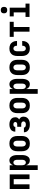

<svg xmlns="http://www.w3.org/2000/svg" viewBox="1995 -2790 1010 5040"><g transform="rotate(-90 2500.0 -270.0)"><path d="M58 0V-520H442V0H318V-415H182V0Z M558 215V-520H682V-431Q689 -451 700.5 -469.5Q712 -488 728.5 -501.5Q745 -515 766 -521.5Q787 -528 808 -528Q832 -528 854.5 -520Q877 -512 894 -495.5Q911 -479 922 -457.5Q933 -436 939.5 -413.5Q946 -391 948 -367.5Q950 -344 950 -320V-200Q950 -176 948 -152.5Q946 -129 939.5 -106.5Q933 -84 922 -62.5Q911 -41 894 -24.5Q877 -8 854.5 0Q832 8 808 8Q787 8 766 1.5Q745 -5 728.5 -18.5Q712 -32 700.5 -50.5Q689 -69 682 -89V215ZM754 -97Q772 -97 787.5 -106.5Q803 -116 811.5 -131.5Q820 -147 823 -164.5Q826 -182 826 -200V-320Q826 -338 823 -355.5Q820 -373 811.5 -388.5Q803 -404 787.5 -413.5Q772 -423 754 -423Q736 -423 720.5 -413.5Q705 -404 696.5 -388.5Q688 -373 685 -355.5Q682 -338 682 -320V-200Q682 -182 685 -164.5Q688 -147 696.5 -131.5Q705 -116 720.5 -106.5Q736 -97 754 -97Z M1250 8Q1223 8 1195.5 3Q1168 -2 1144 -15Q1120 -28 1101 -48.5Q1082 -69 1070.5 -93.5Q1059 -118 1054.5 -145.5Q1050 -173 1050 -200V-320Q1050 -347 1054.5 -374.5Q1059 -402 1070.5 -426.5Q1082 -451 1101 -471.5Q1120 -492 1144 -505Q1168 -518 1195.5 -523Q1223 -528 1250 -528Q1277 -528 1304.5 -523Q1332 -518 1356 -505Q1380 -492 1399 -471.5Q1418 -451 1429.5 -426.5Q1441 -402 1445.5 -374.5Q1450 -347 1450 -320V-200Q1450 -173 1445.5 -145.5Q1441 -118 1429.5 -93.5Q1418 -69 1399 -48.5Q1380 -28 1356 -15Q1332 -2 1304.5 3Q1277 8 1250 8ZM1250 -97Q1268 -97 1284.5 -106Q1301 -115 1310.5 -130.5Q1320 -146 1323 -164Q1326 -182 1326 -200V-320Q1326 -338 1323 -356Q1320 -374 1310.5 -389.5Q1301 -405 1284.5 -414Q1268 -423 1250 -423Q1232 -423 1215.5 -414Q1199 -405 1189.5 -389.5Q1180 -374 1177 -356Q1174 -338 1174 -320V-200Q1174 -182 1177 -164Q1180 -146 1189.5 -130.5Q1199 -115 1215.5 -106Q1232 -97 1250 -97Z M1753 8Q1729 8 1705.5 5.5Q1682 3 1659 -4.5Q1636 -12 1615.5 -24.5Q1595 -37 1579.5 -55Q1564 -73 1556 -96Q1548 -119 1548 -143V-147H1672V-146Q1672 -133 1680.5 -122Q1689 -111 1701 -106Q1713 -101 1726.5 -99Q1740 -97 1753 -97Q1767 -97 1781.5 -99.5Q1796 -102 1808 -110Q1820 -118 1827 -131Q1834 -144 1834 -158Q1834 -173 1826.5 -186Q1819 -199 1806.5 -206Q1794 -213 1779.5 -215.5Q1765 -218 1750 -218H1692V-323H1750Q1762 -323 1774 -325Q1786 -327 1796 -333Q1806 -339 1812 -349.5Q1818 -360 1818 -372Q1818 -384 1812.5 -394.5Q1807 -405 1797.5 -411.5Q1788 -418 1776.5 -420.5Q1765 -423 1753 -423Q1742 -423 1730.5 -421Q1719 -419 1709.5 -413Q1700 -407 1694 -396.5Q1688 -386 1688 -375V-373H1564V-380Q1564 -402 1571 -424Q1578 -446 1591.5 -464Q1605 -482 1624 -494.5Q1643 -507 1664 -514.5Q1685 -522 1707.5 -525Q1730 -528 1753 -528Q1776 -528 1799 -525Q1822 -522 1843.5 -514Q1865 -506 1884 -492.5Q1903 -479 1916.5 -460Q1930 -441 1936 -418.5Q1942 -396 1942 -373Q1942 -358 1939 -342.5Q1936 -327 1928.5 -314Q1921 -301 1909 -290.5Q1897 -280 1884 -272Q1900 -264 1914.5 -253Q1929 -242 1939.5 -226.5Q1950 -211 1954 -193Q1958 -175 1958 -157Q1958 -132 1951 -108Q1944 -84 1929.5 -64Q1915 -44 1894.5 -29.5Q1874 -15 1850.5 -6.5Q1827 2 1802.5 5Q1778 8 1753 8Z M2250 8Q2223 8 2195.5 3Q2168 -2 2144 -15Q2120 -28 2101 -48.5Q2082 -69 2070.5 -93.5Q2059 -118 2054.5 -145.5Q2050 -173 2050 -200V-320Q2050 -347 2054.5 -374.5Q2059 -402 2070.5 -426.5Q2082 -451 2101 -471.5Q2120 -492 2144 -505Q2168 -518 2195.5 -523Q2223 -528 2250 -528Q2277 -528 2304.5 -523Q2332 -518 2356 -505Q2380 -492 2399 -471.5Q2418 -451 2429.5 -426.5Q2441 -402 2445.5 -374.5Q2450 -347 2450 -320V-200Q2450 -173 2445.5 -145.5Q2441 -118 2429.5 -93.5Q2418 -69 2399 -48.5Q2380 -28 2356 -15Q2332 -2 2304.5 3Q2277 8 2250 8ZM2250 -97Q2268 -97 2284.5 -106Q2301 -115 2310.5 -130.5Q2320 -146 2323 -164Q2326 -182 2326 -200V-320Q2326 -338 2323 -356Q2320 -374 2310.5 -389.5Q2301 -405 2284.5 -414Q2268 -423 2250 -423Q2232 -423 2215.5 -414Q2199 -405 2189.5 -389.5Q2180 -374 2177 -356Q2174 -338 2174 -320V-200Q2174 -182 2177 -164Q2180 -146 2189.5 -130.5Q2199 -115 2215.5 -106Q2232 -97 2250 -97Z M2558 215V-520H2682V-431Q2689 -451 2700.5 -469.5Q2712 -488 2728.5 -501.5Q2745 -515 2766 -521.5Q2787 -528 2808 -528Q2832 -528 2854.5 -520Q2877 -512 2894 -495.5Q2911 -479 2922 -457.5Q2933 -436 2939.5 -413.5Q2946 -391 2948 -367.5Q2950 -344 2950 -320V-200Q2950 -176 2948 -152.5Q2946 -129 2939.5 -106.5Q2933 -84 2922 -62.5Q2911 -41 2894 -24.5Q2877 -8 2854.5 0Q2832 8 2808 8Q2787 8 2766 1.5Q2745 -5 2728.5 -18.5Q2712 -32 2700.5 -50.5Q2689 -69 2682 -89V215ZM2754 -97Q2772 -97 2787.5 -106.5Q2803 -116 2811.5 -131.5Q2820 -147 2823 -164.5Q2826 -182 2826 -200V-320Q2826 -338 2823 -355.5Q2820 -373 2811.5 -388.5Q2803 -404 2787.5 -413.5Q2772 -423 2754 -423Q2736 -423 2720.5 -413.5Q2705 -404 2696.5 -388.5Q2688 -373 2685 -355.5Q2682 -338 2682 -320V-200Q2682 -182 2685 -164.5Q2688 -147 2696.5 -131.5Q2705 -116 2720.5 -106.5Q2736 -97 2754 -97Z M3250 8Q3223 8 3195.5 3Q3168 -2 3144 -15Q3120 -28 3101 -48.5Q3082 -69 3070.5 -93.5Q3059 -118 3054.5 -145.5Q3050 -173 3050 -200V-320Q3050 -347 3054.5 -374.5Q3059 -402 3070.5 -426.5Q3082 -451 3101 -471.5Q3120 -492 3144 -505Q3168 -518 3195.5 -523Q3223 -528 3250 -528Q3277 -528 3304.5 -523Q3332 -518 3356 -505Q3380 -492 3399 -471.5Q3418 -451 3429.5 -426.5Q3441 -402 3445.5 -374.5Q3450 -347 3450 -320V-200Q3450 -173 3445.5 -145.5Q3441 -118 3429.5 -93.5Q3418 -69 3399 -48.5Q3380 -28 3356 -15Q3332 -2 3304.5 3Q3277 8 3250 8ZM3250 -97Q3268 -97 3284.5 -106Q3301 -115 3310.5 -130.5Q3320 -146 3323 -164Q3326 -182 3326 -200V-320Q3326 -338 3323 -356Q3320 -374 3310.5 -389.5Q3301 -405 3284.5 -414Q3268 -423 3250 -423Q3232 -423 3215.5 -414Q3199 -405 3189.5 -389.5Q3180 -374 3177 -356Q3174 -338 3174 -320V-200Q3174 -182 3177 -164Q3180 -146 3189.5 -130.5Q3199 -115 3215.5 -106Q3232 -97 3250 -97Z M3747 8Q3720 8 3693 3Q3666 -2 3642 -15.5Q3618 -29 3599.5 -49Q3581 -69 3570 -94Q3559 -119 3554.5 -146Q3550 -173 3550 -200V-320Q3550 -347 3554.5 -374Q3559 -401 3570 -426Q3581 -451 3599.5 -471Q3618 -491 3642 -504.5Q3666 -518 3693 -523Q3720 -528 3747 -528Q3773 -528 3798.5 -523.5Q3824 -519 3847.5 -507.5Q3871 -496 3889.5 -477.5Q3908 -459 3920.5 -436Q3933 -413 3938.5 -387.5Q3944 -362 3944 -336V-328H3820V-332Q3820 -348 3816 -364.5Q3812 -381 3803 -394.5Q3794 -408 3778.5 -415.5Q3763 -423 3747 -423Q3729 -423 3713 -413.5Q3697 -404 3688.5 -388.5Q3680 -373 3677 -355.5Q3674 -338 3674 -320V-200Q3674 -182 3677 -164.5Q3680 -147 3688.5 -131.5Q3697 -116 3713 -106.5Q3729 -97 3747 -97Q3763 -97 3778.5 -104.5Q3794 -112 3803 -125.5Q3812 -139 3816 -155.5Q3820 -172 3820 -188V-192H3944V-184Q3944 -158 3938.5 -132.5Q3933 -107 3920.5 -84Q3908 -61 3889.5 -42.5Q3871 -24 3847.5 -12.5Q3824 -1 3798.5 3.5Q3773 8 3747 8Z M4188 0V-415H4052V-520H4448V-415H4312V0Z M4575 0V-105H4695V-415H4589V-520H4819V-105H4925V0ZM4755 -585Q4738 -585 4721 -590Q4704 -595 4692 -607Q4680 -619 4675 -636Q4670 -653 4670 -670Q4670 -687 4675 -704Q4680 -721 4692 -733Q4704 -745 4721 -750Q4738 -755 4755 -755Q4772 -755 4789 -750Q4806 -745 4818 -733Q4830 -721 4835 -704Q4840 -687 4840 -670Q4840 -653 4835 -636Q4830 -619 4818 -607Q4806 -595 4789 -590Q4772 -585 4755 -585Z"/></g></svg>

Font: Iosevka Extrabold
Style: Regular
Weight: 800
Monospace: yes
Designer: Belleve Invis
Foundry: Belleve Invis
Version: Version 32.5.0; ttfautohint (v1.8.4)